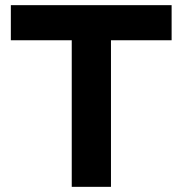

<svg xmlns="http://www.w3.org/2000/svg" viewBox="-20 -724 707 744"><path d="M22 -704H645V-568H410V0H258V-568H22Z"/></svg>

Font: CBA Beacon Sans Extra Bold
Style: Regular
Weight: 800
Designer: Wei Huang
Foundry: Wei Huang
Version: Version 1.002